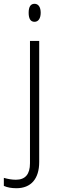

<svg xmlns="http://www.w3.org/2000/svg" viewBox="-68 -745 314 1005"><path d="M82 -678.2C82 -646.5 92.3 -630.9 112.8 -630.9C132.8 -630.9 145 -648.9 145 -678.2C145 -708 132.8 -725.1 112.8 -725.1C92.3 -725.1 82 -709.5 82 -678.2ZM18.1 240.2C94.2 240.2 137.2 190.9 137.2 103V-530.8H88.9V109.9C88.9 167 64.5 195.8 15.1 195.8C-4.4 195.8 -25.4 192.4 -47.9 186V228C-29.8 236.3 -7.8 240.2 18.1 240.2Z"/></svg>

Font: Open Sans 300
Style: Regular
Weight: 300
Foundry: Ascender Corporation
Version: Version 1.100;PS 001.100;hotconv 1.0.88;makeotf.lib2.5.64775